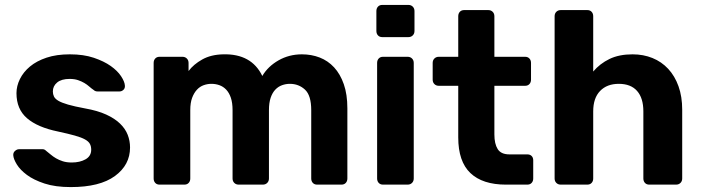

<svg xmlns="http://www.w3.org/2000/svg" viewBox="-20 -751 2852 781"><path d="M268 10Q205 10 161 -4.5Q117 -19 89.5 -39.5Q62 -60 48.5 -82Q35 -104 34 -119Q33 -130 41 -137Q49 -144 57 -144H154Q161 -144 167 -138Q176 -131 186 -122.5Q196 -114 208 -107Q220 -100 235.5 -95Q251 -90 272 -90Q305 -90 328 -103Q351 -116 351 -142Q351 -156 345.5 -166Q340 -176 325.5 -184Q311 -192 284.5 -199.5Q258 -207 216 -216Q133 -233 90 -270Q47 -307 47 -372Q47 -401 61 -429.5Q75 -458 102 -480.5Q129 -503 169.5 -516.5Q210 -530 264 -530Q320 -530 361.5 -516Q403 -502 430.5 -482.5Q458 -463 472.5 -441Q487 -419 488 -403Q489 -392 482 -385.5Q475 -379 466 -379H377Q367 -379 361 -385Q352 -391 343 -399Q334 -407 323 -413.5Q312 -420 297.5 -425Q283 -430 263 -430Q230 -430 212.5 -415.5Q195 -401 195 -379Q195 -368 199.5 -358.5Q204 -349 217.5 -341Q231 -333 257 -325.5Q283 -318 326 -310Q377 -301 412 -285Q447 -269 468.5 -248Q490 -227 499.5 -202.5Q509 -178 509 -151Q509 -80 447.5 -35Q386 10 268 10Z M629 0Q618 0 611.5 -7Q605 -14 605 -25V-495Q605 -506 611.5 -513Q618 -520 629 -520H722Q733 -520 740 -513Q747 -506 747 -495V-462Q767 -489 802.5 -509Q838 -529 888 -530Q1003 -533 1047 -442Q1070 -481 1113 -505.5Q1156 -530 1208 -530Q1247 -530 1280.5 -517Q1314 -504 1339 -477Q1364 -450 1378.5 -408.5Q1393 -367 1393 -310V-25Q1393 -14 1386.5 -7Q1380 0 1369 0H1270Q1259 0 1252.5 -7Q1246 -14 1246 -25V-303Q1246 -363 1220.5 -386.5Q1195 -410 1159 -410Q1143 -410 1127.5 -404.5Q1112 -399 1100 -386.5Q1088 -374 1081 -353.5Q1074 -333 1074 -303V-25Q1074 -14 1067 -7Q1060 0 1049 0H951Q940 0 933 -7Q926 -14 926 -25V-303Q926 -333 919 -353.5Q912 -374 900 -386.5Q888 -399 872.5 -404.5Q857 -410 840 -410Q824 -410 808.5 -404.5Q793 -399 781 -386Q769 -373 761.5 -353Q754 -333 754 -303V-25Q754 -14 747.5 -7Q741 0 730 0Z M1535 -600Q1524 -600 1517.5 -607Q1511 -614 1511 -625V-706Q1511 -717 1517.5 -724Q1524 -731 1535 -731H1641Q1652 -731 1659 -724Q1666 -717 1666 -706V-625Q1666 -614 1659 -607Q1652 -600 1641 -600ZM1538 0Q1527 0 1520.5 -7Q1514 -14 1514 -25V-495Q1514 -506 1520.5 -513Q1527 -520 1538 -520H1638Q1649 -520 1656 -513Q1663 -506 1663 -495V-25Q1663 -14 1656 -7Q1649 0 1638 0Z M2038 0Q1943 0 1893.5 -47Q1844 -94 1844 -192V-402H1765Q1754 -402 1747 -409Q1740 -416 1740 -427V-495Q1740 -506 1747 -513Q1754 -520 1765 -520H1844V-685Q1844 -696 1850.5 -703Q1857 -710 1868 -710H1966Q1977 -710 1984 -703Q1991 -696 1991 -685V-520H2116Q2127 -520 2133.5 -513Q2140 -506 2140 -495V-427Q2140 -416 2133.5 -409Q2127 -402 2116 -402H1991V-204Q1991 -166 2004.5 -144.5Q2018 -123 2052 -123H2125Q2136 -123 2142.5 -116.5Q2149 -110 2149 -99V-25Q2149 -14 2142.5 -7Q2136 0 2125 0Z M2261 0Q2250 0 2243 -7Q2236 -14 2236 -25V-685Q2236 -696 2243 -703Q2250 -710 2261 -710H2369Q2380 -710 2386.5 -703Q2393 -696 2393 -685V-460Q2420 -492 2459 -511Q2498 -530 2553 -530Q2597 -530 2634 -515Q2671 -500 2698 -471Q2725 -442 2740 -400Q2755 -358 2755 -305V-25Q2755 -14 2748 -7Q2741 0 2730 0H2621Q2610 0 2603.5 -7Q2597 -14 2597 -25V-298Q2597 -352 2571.5 -381Q2546 -410 2497 -410Q2449 -410 2421 -381Q2393 -352 2393 -298V-25Q2393 -14 2386.5 -7Q2380 0 2369 0Z"/></svg>

Font: Fz Rubik SemBd
Style: Regular
Weight: 600
Designer: Hubert and Fischer
Foundry: Hubert and Fischer
Version: Vit hóa bi FontZin.com